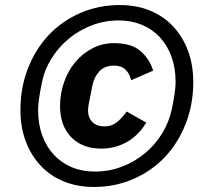

<svg xmlns="http://www.w3.org/2000/svg" viewBox="-20 -729 815 761"><path d="M352 12Q286 12 232.5 -10Q179 -32 141 -72.5Q103 -113 82 -169Q61 -225 61 -293Q61 -382 91 -458.5Q121 -535 173.5 -590.5Q226 -646 298.5 -677.5Q371 -709 455 -709Q521 -709 574.5 -687Q628 -665 666 -624.5Q704 -584 725 -528Q746 -472 746 -404Q746 -315 716 -238.5Q686 -162 633.5 -106.5Q581 -51 508.5 -19.5Q436 12 352 12ZM356 -49Q413 -49 463.5 -68.5Q514 -88 554.5 -121.5Q595 -155 622.5 -200Q650 -245 661 -296Q668 -329 672 -357Q676 -385 676 -404Q676 -460 659.5 -505Q643 -550 613 -582Q583 -614 541.5 -631Q500 -648 451 -648Q394 -648 343.5 -628.5Q293 -609 252.5 -575.5Q212 -542 184 -497Q156 -452 146 -401Q139 -368 135 -340Q131 -312 131 -293Q131 -237 147.5 -192Q164 -147 194 -115Q224 -83 265 -66Q306 -49 356 -49ZM381 -140Q306 -140 262 -185.5Q218 -231 218 -309Q218 -358 234 -403.5Q250 -449 278.5 -483Q307 -517 346.5 -537.5Q386 -558 432 -558Q501 -558 537 -526.5Q573 -495 587 -449L500 -411Q494 -437 477.5 -453Q461 -469 432 -469Q395 -469 374 -446.5Q353 -424 346 -389L332 -318Q329 -303 329 -291Q329 -263 346 -245.5Q363 -228 395 -228Q422 -228 443 -244.5Q464 -261 482 -287L560 -243Q547 -222 530 -203.5Q513 -185 491 -171Q469 -157 441.5 -148.5Q414 -140 381 -140Z"/></svg>

Font: IBM Plex Sans SmBld
Style: Italic
Weight: 600
Italic angle: -11°
Designer: Mike Abbink, Paul van der Laan, Pieter van Rosmalen
Foundry: Bold Monday
Version: Version 3.005